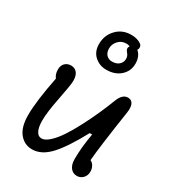

<svg xmlns="http://www.w3.org/2000/svg" viewBox="-203 -980 1027 1118"><g transform="rotate(30 310.0 -421.0)"><path d="M485 15Q458.5 15 442 -5.8Q425.5 -26.5 425.5 -64.5Q425.5 -143 442.5 -238.5H426Q356 -108 300 -48.2Q244 11.5 182 11.5Q129.5 11.5 96.2 -29.8Q63 -71 63 -151Q63 -244 97 -415Q80.5 -435 80.5 -467Q80.5 -494.5 96.2 -510Q112 -525.5 136.5 -525.5Q162 -525.5 176.8 -507.2Q191.5 -489 191.5 -454.5Q191.5 -427 170.8 -323.8Q150 -220.5 150 -164.5Q150 -120.5 162.2 -95.8Q174.5 -71 198 -71Q221.5 -71 250.5 -97.8Q279.5 -124.5 307 -166.2Q334.5 -208 363.2 -263.2Q392 -318.5 415.2 -370.5Q438.5 -422.5 458.5 -474.5Q480.5 -533 521.5 -529Q543.5 -527 551.8 -506.5Q560 -486 555 -452.5Q515 -188 509 -104.5Q524.5 -97.5 533.2 -81.5Q542 -65.5 542 -45.5Q542 -19.5 525.5 -2.2Q509 15 485 15ZM213.5 -715.5Q213.5 -774 252.2 -814.8Q291 -855.5 350.5 -855.5Q392.5 -855.5 418.5 -836.5Q426.5 -831 428.5 -820.2Q430.5 -809.5 425.5 -800.5Q424.5 -798.5 423.5 -797.5Q455 -771 455 -721Q455 -671.5 418.8 -638.8Q382.5 -606 324.5 -606Q279 -606 246.2 -635.2Q213.5 -664.5 213.5 -715.5ZM277 -722.5Q277 -694.5 292 -679.2Q307 -664 329.5 -664Q358.5 -664 375.5 -678.8Q392.5 -693.5 393.5 -715.5Q395 -737.5 379 -754.5Q361.5 -774 375 -792.5Q363.5 -797 351 -797Q319 -797 298 -774.2Q277 -751.5 277 -722.5Z"/></g></svg>

Font: Monaspace Radon
Style: Regular
Weight: 400
Designer: Riley Cran & the Lettermatic Team
Foundry: Lettermatic
Version: Version 1.000 (Monaspace Radon)